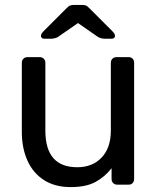

<svg xmlns="http://www.w3.org/2000/svg" viewBox="-20 -753 642 783"><path d="M268 10Q204 10 159.5 -18.5Q115 -47 92 -98Q69 -149 69 -215V-497Q69 -507 75.5 -513.5Q82 -520 92 -520H142Q152 -520 158.5 -513.5Q165 -507 165 -497V-220Q165 -71 295 -71Q357 -71 394.5 -110.5Q432 -150 432 -220V-497Q432 -507 438.5 -513.5Q445 -520 455 -520H505Q515 -520 521 -513.5Q527 -507 527 -497V-23Q527 -13 521 -6.5Q515 0 505 0H458Q448 0 441.5 -6.5Q435 -13 435 -23V-67Q408 -32 369.5 -11Q331 10 268 10ZM162 -595Q147 -595 147 -607Q147 -615 158 -626L250 -718Q260 -729 267.5 -731Q275 -733 283 -733H313Q322 -733 329 -731Q336 -729 346 -718L438 -626Q449 -615 449 -607Q449 -595 434 -595H408Q401 -595 393 -597Q385 -599 380 -602L298 -659L216 -602Q211 -599 203 -597Q195 -595 188 -595Z"/></svg>

Font: DVN-Rubik
Style: Regular
Weight: 400
Designer: Hubert and Fischer
Foundry: Hubert & Fischer
Version: Version 2.102